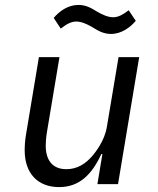

<svg xmlns="http://www.w3.org/2000/svg" viewBox="-20 -748 640 780"><path d="M375.7 0H459.5L545.5 -516H461.6L414.1 -232.2C404.5 -174.7 367.5 -129.6 356.2 -115.8C327.4 -82 293.7 -60.7 249.3 -60.7C192.5 -60.7 165.8 -98.4 165.8 -156.2C165.8 -168.7 166.9 -188.6 170.8 -212L221.6 -516H138.1L86.6 -207C82 -182.2 80.3 -157.7 80.3 -137.1C80.3 -44 133.2 12.1 220.2 12.1C303.3 12.1 353.7 -40.1 391.7 -122.2H396ZM198.2 -675.1 226.9 -631.7C250 -649.9 268.8 -660.5 290.1 -660.5C309.3 -660.5 331.3 -651.6 354.8 -637.8C375 -625.7 397.7 -610.1 430.8 -610.1C473.4 -610.1 509.2 -636.7 531.6 -663.4L502.8 -706.3C479.4 -688.6 460.9 -677.9 440 -677.9C420.1 -677.9 398.1 -686.8 374.6 -700.6C354.4 -712.7 331.7 -728 299 -728C256 -728 220.5 -702.1 198.2 -675.1Z"/></svg>

Font: Margiela Mono Italic Text It
Style: Regular
Weight: 400
Designer: Mike Abbink, Paul van der Laan, Pieter van Rosmalen
Foundry: Bold Monday
Version: Version 2.003 2021